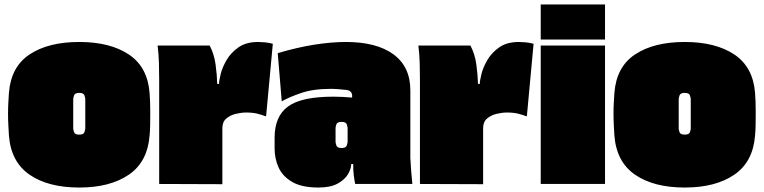

<svg xmlns="http://www.w3.org/2000/svg" viewBox="-20 -824 3420 860"><path d="M650 -217Q641 -99 557 -41.5Q473 16 335 16Q196 16 112.5 -41.5Q29 -99 20 -217Q19 -234 17.5 -260.5Q16 -287 16 -315Q16 -344 17.5 -367Q19 -390 20 -408Q29 -525 113 -580.5Q197 -636 335 -636Q473 -636 557 -580Q641 -524 650 -408Q653 -374 653 -319Q653 -290 652.5 -262.5Q652 -235 650 -217ZM362 -248V-381Q362 -384 358.5 -396Q355 -408 335 -408Q315 -408 311.5 -396Q308 -384 308 -381V-248Q308 -244 311.5 -232.5Q315 -221 335 -221Q355 -221 358.5 -232.5Q362 -244 362 -248Z M1136 -636Q1148 -636 1165.5 -634.5Q1183 -633 1202 -628L1172 -304L1170 -303Q1155 -309 1134 -314.5Q1113 -320 1083 -320Q1061 -320 1036 -314Q1011 -308 993.5 -293Q976 -278 976 -250V1L693 0V-464Q693 -499 692 -539.5Q691 -580 686 -620H919Q939 -583 945.5 -536Q952 -489 953 -448H961Q961 -462 968.5 -492.5Q976 -523 995.5 -556Q1015 -589 1049 -612.5Q1083 -636 1136 -636Z M1827 0H1571Q1567 -19 1564.5 -39.5Q1562 -60 1562 -89H1553Q1553 -68 1538.5 -43.5Q1524 -19 1492 -1.5Q1460 16 1406 16Q1332 16 1289 -9Q1246 -34 1228 -73.5Q1210 -113 1210 -159V-207Q1210 -303 1270 -347Q1330 -391 1473 -391Q1493 -391 1513.5 -390Q1534 -389 1557 -387Q1559 -404 1551.5 -412Q1544 -420 1533 -421Q1514 -423 1496.5 -424.5Q1479 -426 1462 -426Q1382 -426 1327.5 -407Q1273 -388 1242 -370L1224 -586Q1312 -612 1388.5 -624Q1465 -636 1529 -636Q1667 -636 1742.5 -580.5Q1818 -525 1818 -419V-116Q1821 -57 1827 0ZM1537 -188V-251Q1537 -255 1533.5 -266.5Q1530 -278 1510 -278Q1490 -278 1486.5 -266.5Q1483 -255 1483 -251V-188Q1483 -185 1486.5 -173Q1490 -161 1510 -161Q1530 -161 1533.5 -173Q1537 -185 1537 -188Z M2304 -636Q2316 -636 2333.5 -634.5Q2351 -633 2370 -628L2340 -304L2338 -303Q2323 -309 2302 -314.5Q2281 -320 2251 -320Q2229 -320 2204 -314Q2179 -308 2161.5 -293Q2144 -278 2144 -250V1L1861 0V-464Q1861 -499 1860 -539.5Q1859 -580 1854 -620H2087Q2107 -583 2113.5 -536Q2120 -489 2121 -448H2129Q2129 -462 2136.5 -492.5Q2144 -523 2163.5 -556Q2183 -589 2217 -612.5Q2251 -636 2304 -636Z M2402 -647V-804H2690V-647ZM2690 0H2402V-620H2690Z M3362 -217Q3353 -99 3269 -41.5Q3185 16 3047 16Q2908 16 2824.5 -41.5Q2741 -99 2732 -217Q2731 -234 2729.5 -260.5Q2728 -287 2728 -315Q2728 -344 2729.5 -367Q2731 -390 2732 -408Q2741 -525 2825 -580.5Q2909 -636 3047 -636Q3185 -636 3269 -580Q3353 -524 3362 -408Q3365 -374 3365 -319Q3365 -290 3364.5 -262.5Q3364 -235 3362 -217ZM3074 -248V-381Q3074 -384 3070.5 -396Q3067 -408 3047 -408Q3027 -408 3023.5 -396Q3020 -384 3020 -381V-248Q3020 -244 3023.5 -232.5Q3027 -221 3047 -221Q3067 -221 3070.5 -232.5Q3074 -244 3074 -248Z"/></svg>

Font: Gasoek One
Style: Regular
Weight: 400
Designer: Jiashuo Zhang
Foundry: JAMO
Version: Version 1.000; ttfautohint (v1.8.4.7-5d5b);gftools[0.9.29]